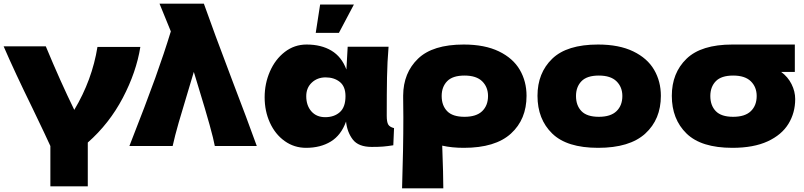

<svg xmlns="http://www.w3.org/2000/svg" viewBox="-20 -800 4407 1052"><path d="M749 -543Q727 -405 653 -264Q579 -123 461 -19V221H256V0Q235 -47 159 -205Q59 -409 0 -546H231Q312 -351 387 -198Q485 -362 514 -543Z M1097 -780Q1147 -638 1255 -353Q1334 -147 1387 0H1157Q1144 -73 1069 -317L1042 -406Q1035 -381 1001 -269Q980 -201 959 -128Q938 -55 926 0H689Q782 -237 831 -373.5Q880 -510 916 -628L854 -780Z M2139 -98 2135 -4Q2103 1 2079.5 3Q2056 5 2017 5Q1944 5 1913 -35.5Q1882 -76 1876 -134Q1849 -59 1792.5 -24.5Q1736 10 1657 10Q1592 10 1540 -27Q1488 -64 1459 -127.5Q1430 -191 1430 -267Q1430 -342 1459 -408.5Q1488 -475 1540.5 -515.5Q1593 -556 1660 -556Q1740 -556 1796 -522.5Q1852 -489 1878 -419L1885 -544H2109Q2102 -460 2100.5 -376Q2099 -292 2099 -166Q2099 -132 2107 -118Q2115 -104 2139 -98ZM1873 -273Q1873 -326 1842 -351Q1811 -376 1764 -376Q1719 -376 1688.5 -347.5Q1658 -319 1658 -273Q1658 -222 1686 -190Q1714 -158 1762 -158Q1811 -158 1842 -185.5Q1873 -213 1873 -273ZM1837 -620H1710L1734 -775H1919Z M2865 -275Q2865 -146 2779.5 -68Q2694 10 2521 10Q2456 10 2403 -2Q2409 160 2409 232H2183Q2190 15 2190 -157L2189 -264V-275V-277Q2190 -401 2270.5 -478.5Q2351 -556 2521 -556Q2636 -556 2713.5 -518.5Q2791 -481 2828 -417.5Q2865 -354 2865 -275ZM2654 -274Q2654 -323 2622 -354.5Q2590 -386 2525 -386Q2460 -386 2430 -355Q2400 -324 2400 -274Q2400 -222 2430 -191Q2460 -160 2525 -160Q2590 -160 2622 -191Q2654 -222 2654 -274Z M2925 -275Q2925 -400 3005.5 -478Q3086 -556 3257 -556Q3372 -556 3449.5 -518.5Q3527 -481 3564 -417.5Q3601 -354 3601 -275Q3601 -146 3515.5 -68Q3430 10 3257 10Q3086 10 3005.5 -68.5Q2925 -147 2925 -275ZM3390 -274Q3390 -323 3358 -354.5Q3326 -386 3261 -386Q3196 -386 3166 -355Q3136 -324 3136 -274Q3136 -222 3166 -191Q3196 -160 3261 -160Q3326 -160 3358 -191Q3390 -222 3390 -274Z M4260 -406Q4297 -379 4317 -339Q4337 -299 4337 -257Q4337 -182 4300 -121.5Q4263 -61 4186 -25.5Q4109 10 3993 10Q3822 10 3741.5 -68.5Q3661 -147 3661 -275Q3661 -400 3741.5 -478Q3822 -556 3993 -556H3999H4335V-406ZM4126 -274Q4126 -323 4094 -354.5Q4062 -386 3997 -386Q3932 -386 3902 -355Q3872 -324 3872 -274Q3872 -222 3902 -191Q3932 -160 3997 -160Q4062 -160 4094 -191Q4126 -222 4126 -274Z"/></svg>

Font: Dela Gothic One
Style: Regular
Weight: 400
Designer: aratakana
Foundry: aratakana
Version: Version 1.004